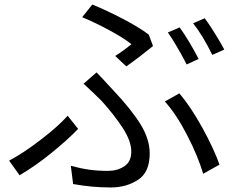

<svg xmlns="http://www.w3.org/2000/svg" viewBox="-20 -783 1040 838"><path d="M553.8 -589.8Q521.2 -616.4 459.2 -650Q397.2 -683.6 338.6 -708L383 -763.2Q446.8 -737.2 517.5 -700.2Q588.2 -663.2 629.4 -631.8L647.8 -582Q586.8 -532.2 531.2 -493.2L482.8 -538.8Q517.2 -560.2 553.8 -589.8ZM451 -37.2Q491.8 -37.2 522.4 -57.1Q553 -77 553 -121.6Q553 -167 515.9 -224.2Q478.8 -281.4 423.8 -342.2Q386 -380 344.8 -417.6L401.4 -467L430.2 -436.8Q450.6 -415.2 473.8 -389.6Q552.2 -306.8 592.8 -241.4Q633.4 -176 633.4 -113.4Q633.4 -31.2 582.3 2Q531.2 35.2 463.4 35.2Q381 35.2 299.2 20.2L289 -59.6Q328.6 -48.4 366.7 -42.8Q404.8 -37.2 451 -37.2ZM699.6 -340 762.8 -375.6Q812.4 -317.4 862.9 -225.8Q913.4 -134.2 938 -64.4L866.8 -24.6Q844.2 -101.2 796.8 -193Q749.4 -284.8 699.6 -340ZM65.4 -18 19.8 -81.8Q81.6 -114.6 157.5 -172.8Q233.4 -231 275.4 -277.8L321 -220.4Q273.2 -171 203.4 -114.5Q133.6 -58 65.4 -18ZM847 -525.6 794.4 -501.6 786.4 -517.6Q769.6 -549.4 749.5 -583.6Q729.4 -617.8 712.6 -641.4L764.2 -663.4Q783.6 -636.8 807.3 -597.1Q831 -557.4 847 -525.6ZM959 -566.6 906.6 -543.4Q863.8 -630.2 822.8 -681.4L873.6 -703.4Q893.2 -677.2 918.3 -636.7Q943.4 -596.2 959 -566.6Z"/></svg>

Font: 寒蝉端黑体 Light
Style: Regular
Weight: 300
Designer: ChillDuanSans {Warren2060}; 
Source Han Sans {Ryoko NISHIZUKA 西塚涼子 (kana, bopomofo & ideographs); Paul D. Hunt (Latin, G
Foundry: ChillType&Adobe
Version: Version 1.300;Glyphs 3.3 (3306)